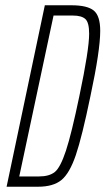

<svg xmlns="http://www.w3.org/2000/svg" viewBox="-20 -708 400 728"><path d="M150 -688H251Q311 -688 335.5 -668Q360 -648 360 -591Q360 -517 323 -344Q291 -189 267.5 -120Q244 -51 213 -25.5Q182 0 124 0H5ZM281 -344Q318 -520 318 -580Q318 -623 303.5 -636Q289 -649 257 -649H183L53 -39H128Q167 -39 188 -56Q209 -73 230 -136.5Q251 -200 281 -344Z"/></svg>

Font: Saira Ultra Condensed ExLight
Style: Italic
Weight: 200
Width: 1
Italic angle: -12°
Designer: Hector Gatti with collaboration of the Omnibus-Type team
Foundry: Omnibus-Type
Version: Version 1.001; ttfautohint (v1.8)